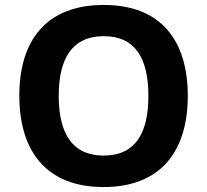

<svg xmlns="http://www.w3.org/2000/svg" viewBox="-20 -796 836 775"><path d="M738 -409C738 -631 631 -776 399 -776C165 -776 58 -631 58 -410C58 -188 165 -41 398 -41C631 -41 738 -188 738 -409ZM217 -409C217 -559 271 -650 399 -650C527 -650 579 -559 579 -409C579 -259 527 -168 398 -168C271 -168 217 -259 217 -409Z"/></svg>

Font: Noto Sans Tamil UI
Style: Bold
Weight: 700
Designer: Jelle Bosma - Monotype Design Team
Foundry: Monotype Imaging Inc.
Version: Version 2.004